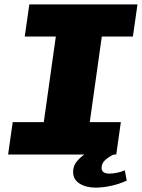

<svg xmlns="http://www.w3.org/2000/svg" viewBox="-20 -706 648 877"><path d="M17 0 38 -148H180L235 -539H93L114 -686H608L587 -539H445L390 -148H532L511 0ZM417 151Q373 151 343.5 132.5Q314 114 314 79Q314 52 330 32.5Q346 13 365 0H499Q477 10 460.5 25Q444 40 444 61Q444 75 454 81Q464 87 480 87Q496 87 515 83Q534 79 550 72L559 119Q524 135 486.5 143Q449 151 417 151Z"/></svg>

Font: Chivo Mono Medium Black
Style: Italic
Weight: 900
Italic angle: -8.05°
Monospace: yes
Version: Version 1.008